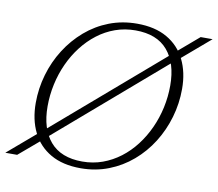

<svg xmlns="http://www.w3.org/2000/svg" viewBox="-89 -777 998 878"><g transform="rotate(10 410.0 -338.0)"><path d="M831 -676 693 -558 673 -543 160 -101 145.5 -87.5 42.5 0H-12.5L125 -117.5L142 -131L656 -573.5L672 -587.5L775.5 -676ZM141 -243Q141 -139 191.2 -80.2Q241.5 -21.5 340.5 -21.5Q390.5 -21.5 434.5 -37.5Q478.5 -53.5 516 -82Q553.5 -110.5 583.2 -149.2Q613 -188 634 -234Q655 -280 666 -330.5Q677 -381 677 -433.5Q677 -537 627 -595.8Q577 -654.5 477.5 -654.5Q428 -654.5 383.8 -638.8Q339.5 -623 302 -594.2Q264.5 -565.5 234.8 -527Q205 -488.5 184 -442.5Q163 -396.5 152 -345.8Q141 -295 141 -243ZM733 -427.5Q733 -359.5 714.2 -295.2Q695.5 -231 660.8 -175.8Q626 -120.5 577.2 -78.8Q528.5 -37 468 -13.5Q407.5 10 338.5 10Q255.5 10 199 -22.5Q142.5 -55 113.8 -113.2Q85 -171.5 85 -249Q85 -316.5 103.8 -380.8Q122.5 -445 157.5 -500.2Q192.5 -555.5 241.2 -597.5Q290 -639.5 350.2 -662.8Q410.5 -686 479.5 -686Q562.5 -686 619 -653.5Q675.5 -621 704.2 -562.8Q733 -504.5 733 -427.5Z"/></g></svg>

Font: Newsreader 16pt 16pt Light
Style: Italic
Weight: 300
Italic angle: -17°
Version: Version 1.003